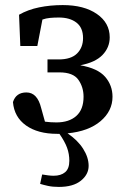

<svg xmlns="http://www.w3.org/2000/svg" viewBox="-20 -513 488 756"><path d="M205 14Q129 14 82.5 -19Q36 -52 31 -111Q43 -149 84 -149Q127 -149 142 -88L157 -34Q178 -31 202 -31Q252 -31 280.5 -56.5Q309 -82 309 -132Q309 -170 288.5 -199Q268 -228 214 -228H167V-279H211Q260 -279 283.5 -302.5Q307 -326 307 -363Q307 -404 281 -424Q255 -444 212 -444Q193 -444 177 -442.5Q161 -441 147 -436L127 -332H60L55 -455Q90 -475 134 -484Q178 -493 227 -493Q311 -493 361.5 -458Q412 -423 412 -366Q412 -326 383.5 -296.5Q355 -267 296 -256Q365 -244 394 -210.5Q423 -177 423 -132Q423 -76 376 -36Q329 4 246 12Q286 39 307.5 73Q329 107 329 140Q329 174 298.5 198.5Q268 223 212 223Q187 223 169 219Q151 215 138 211L146 174Q158 176 169.5 177.5Q181 179 191 179Q220 179 236.5 165Q253 151 253 120Q253 93 244 68.5Q235 44 214 14Q212 14 209.5 14Q207 14 205 14Z"/></svg>

Font: Source Serif 4 Semibold
Style: Regular
Weight: 600
Designer: Frank Grießhammer
Foundry: Adobe
Version: Version 4.005;hotconv 1.1.0;makeotfexe 2.6.0